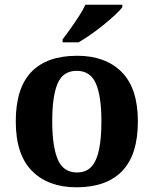

<svg xmlns="http://www.w3.org/2000/svg" viewBox="-20 -786 653 816"><path d="M305 10Q185 10 116 -59.5Q47 -129 47 -270Q47 -411 113 -480Q179 -549 308 -549Q428 -549 497 -480Q566 -411 566 -270Q566 -129 499.5 -59.5Q433 10 305 10ZM307 -53Q346 -53 368.5 -77.5Q391 -102 401 -150.5Q411 -199 411 -270Q411 -377 387.5 -431Q364 -485 306 -485Q248 -485 225 -431.5Q202 -378 202 -270Q202 -164 225.5 -108.5Q249 -53 307 -53ZM246 -619Q261 -638 279.5 -664Q298 -690 315.5 -717Q333 -744 343 -766H500V-756Q491 -743 469.5 -723Q448 -703 421 -681Q394 -659 366 -639.5Q338 -620 314 -606H246Z"/></svg>

Font: Noto Serif Gujarati
Style: Bold
Weight: 700
Version: Version 2.102